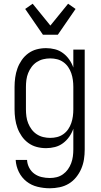

<svg xmlns="http://www.w3.org/2000/svg" viewBox="-20 -786 540 1029"><path d="M247 223Q214 223 181 215Q148 207 122 186.5Q96 166 81 135.5Q66 105 64 71H125Q126 93 136.5 113Q147 133 164.5 145.5Q182 158 203.5 163Q225 168 247 168Q266 168 284 163.5Q302 159 317.5 148Q333 137 344 121.5Q355 106 361.5 88.5Q368 71 370.5 52.5Q373 34 373 15V-96Q365 -73 351 -53Q337 -33 317.5 -18.5Q298 -4 274.5 2Q251 8 227 8Q201 8 176.5 1.5Q152 -5 131.5 -20Q111 -35 96.5 -56Q82 -77 73.5 -100.5Q65 -124 61.5 -149.5Q58 -175 58 -200V-320Q58 -345 61.5 -370.5Q65 -396 73.5 -419.5Q82 -443 96.5 -464Q111 -485 131.5 -500Q152 -515 176.5 -521.5Q201 -528 227 -528Q251 -528 274.5 -522Q298 -516 317.5 -501.5Q337 -487 351 -467Q365 -447 373 -424V-520H434V15Q434 42 430 68Q426 94 415.5 118.5Q405 143 388 164Q371 185 348.5 198.5Q326 212 299.5 217.5Q273 223 247 223ZM249 -47Q268 -47 286 -51.5Q304 -56 319.5 -67Q335 -78 345.5 -93.5Q356 -109 362 -126.5Q368 -144 370.5 -162.5Q373 -181 373 -200V-320Q373 -339 370.5 -357.5Q368 -376 362 -393.5Q356 -411 345.5 -426.5Q335 -442 319.5 -453Q304 -464 286 -468.5Q268 -473 249 -473Q230 -473 211.5 -468.5Q193 -464 177 -453.5Q161 -443 149.5 -427.5Q138 -412 131 -394.5Q124 -377 121.5 -358Q119 -339 119 -320V-200Q119 -181 121.5 -162Q124 -143 131 -125.5Q138 -108 149.5 -92.5Q161 -77 177 -66.5Q193 -56 211.5 -51.5Q230 -47 249 -47ZM210 -600 115 -738 155 -766 250 -649 345 -766 385 -738 290 -600Z"/></svg>

Font: Iosevka Custom Light
Style: Regular
Weight: 300
Monospace: yes
Designer: Belleve Invis
Foundry: Belleve Invis
Version: Version 27.3.5